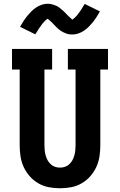

<svg xmlns="http://www.w3.org/2000/svg" viewBox="-20 -996 640 1024"><path d="M300 8Q270 8 240.5 2.5Q211 -3 185 -18Q159 -33 139 -55.5Q119 -78 106.5 -105Q94 -132 89.5 -161.5Q85 -191 85 -221V-625H44V-735H258V-625H217V-221Q217 -207 218.5 -193.5Q220 -180 223.5 -167Q227 -154 233.5 -142Q240 -130 250 -120.5Q260 -111 273 -106.5Q286 -102 300 -102Q314 -102 327 -106.5Q340 -111 350 -120.5Q360 -130 366.5 -142Q373 -154 376.5 -167Q380 -180 381.5 -193.5Q383 -207 383 -221V-625H342V-735H556V-625H515V-221Q515 -191 510.5 -161.5Q506 -132 493.5 -105Q481 -78 461 -55.5Q441 -33 415 -18Q389 -3 359.5 2.5Q330 8 300 8ZM366 -812Q357 -812 349.5 -813Q342 -814 334 -817Q326 -820 318.5 -823.5Q311 -827 305 -831Q299 -835 292 -841Q285 -847 279.5 -852.5Q274 -858 268.5 -864Q263 -870 256.5 -876.5Q250 -883 244.5 -887.5Q239 -892 234 -896Q232 -895 228.5 -892.5Q225 -890 221 -886Q217 -882 215.5 -880Q214 -878 211.5 -875.5Q209 -873 207 -870.5Q205 -868 202.5 -864.5Q200 -861 197.5 -857.5Q195 -854 192 -850Q189 -846 186.5 -842Q184 -838 181 -833Q178 -828 175 -823Q172 -818 168 -813L87 -853Q97 -871 107 -886Q117 -901 127 -913Q137 -925 147.5 -935.5Q158 -946 172 -955.5Q186 -965 202 -970.5Q218 -976 234 -976Q243 -976 250.5 -974.5Q258 -973 266 -970.5Q274 -968 281.5 -964.5Q289 -961 295 -956.5Q301 -952 308 -946Q315 -940 320.5 -935Q326 -930 331.5 -924Q337 -918 343.5 -911.5Q350 -905 355 -901Q360 -897 366 -891Q368 -893 371.5 -895.5Q375 -898 379 -902Q383 -906 384.5 -907.5Q386 -909 388.5 -911.5Q391 -914 393 -917Q395 -920 397.5 -923Q400 -926 402.5 -929.5Q405 -933 408 -937Q411 -941 413.5 -945.5Q416 -950 419 -954.5Q422 -959 425 -964.5Q428 -970 432 -975L513 -935Q503 -917 493 -902Q483 -887 473 -875Q463 -863 452.5 -852.5Q442 -842 428 -832.5Q414 -823 398 -817.5Q382 -812 366 -812Z"/></svg>

Font: Iosevka Etoile Extrabold
Style: Regular
Weight: 800
Designer: Belleve Invis
Foundry: Belleve Invis
Version: Version 22.1.2; ttfautohint (v1.8.4)